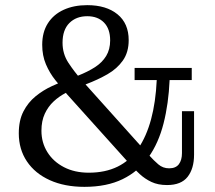

<svg xmlns="http://www.w3.org/2000/svg" viewBox="-20 -714 834 746"><path d="M687 -282H734V-113Q734 -59 709 -27Q684 5 629 5Q594 5 568.5 -7Q543 -19 522.5 -38Q502 -57 483 -78L241 -347Q218 -374 195.5 -402Q173 -430 158.5 -464Q144 -498 144 -540Q144 -589 166 -623.5Q188 -658 227.5 -676Q267 -694 319 -694Q393 -694 436.5 -658.5Q480 -623 480 -558Q480 -511 457.5 -479Q435 -447 397.5 -425.5Q360 -404 315 -387L290 -377Q263 -367 236.5 -353.5Q210 -340 188.5 -320Q167 -300 154 -272Q141 -244 141 -206Q141 -160 164 -123Q187 -86 228.5 -64.5Q270 -43 325 -43Q453 -43 517 -137Q581 -231 589 -403H503V-450H725V-403H639Q635 -311 615.5 -234.5Q596 -158 557 -103Q518 -48 456.5 -18Q395 12 308 12Q231 12 173.5 -14Q116 -40 84.5 -87Q53 -134 53 -196Q53 -246 71 -281Q89 -316 118.5 -340Q148 -364 182 -379.5Q216 -395 247 -407L283 -420Q321 -435 349 -453Q377 -471 392.5 -496.5Q408 -522 408 -557Q408 -602 384 -626.5Q360 -651 319 -651Q276 -651 249.5 -624.5Q223 -598 223 -548Q223 -505 245.5 -470.5Q268 -436 298 -402L560 -110Q577 -91 595 -75.5Q613 -60 637 -60Q663 -60 675 -76Q687 -92 687 -119Z"/></svg>

Font: Montagu Slab
Style: Regular
Weight: 400
Version: Version 1.000